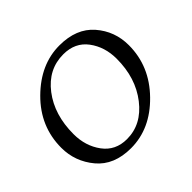

<svg xmlns="http://www.w3.org/2000/svg" viewBox="-167 -901 1109 1109"><g transform="rotate(-45 388.0 -346.5)"><path d="M317.9 9.8Q179.7 9.8 106.9 -77.4Q34.2 -164.6 34.2 -276.9Q34.2 -450.2 162.1 -576.7Q290 -703.1 444.8 -703.1Q583 -703.1 656.2 -618.9Q729.5 -534.7 729.5 -420.4Q729.5 -249.5 602.8 -119.9Q476.1 9.8 317.9 9.8ZM338.4 -43.9Q458 -43.9 541.3 -151.1Q624.5 -258.3 624.5 -414.6Q624.5 -511.2 572.5 -581.1Q520.5 -650.9 424.3 -650.9Q301.3 -650.9 220.7 -545.7Q140.1 -440.4 140.1 -282.7Q140.1 -185.5 192.4 -114.7Q244.6 -43.9 338.4 -43.9Z"/></g></svg>

Font: Kelvinch
Style: Italic
Weight: 400
Italic angle: -10°
Designer: Paul James Miller
Foundry: High-Logic / Made with FontCreator
Version: Version 3.40;July 22, 2017;FontCreator 11.0.0.2388 64-bit